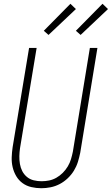

<svg xmlns="http://www.w3.org/2000/svg" viewBox="-20 -989 592 1017"><path d="M199 8Q172 8 146 2Q120 -4 99.5 -19Q79 -34 66 -56Q53 -78 47 -103.5Q41 -129 42 -156Q43 -183 47 -210L134 -735H174L86 -204Q83 -183 82.5 -162Q82 -141 85.5 -120.5Q89 -100 98 -82.5Q107 -65 122.5 -52Q138 -39 158.5 -34Q179 -29 200 -29Q220 -29 240 -33Q260 -37 278.5 -47.5Q297 -58 312.5 -73.5Q328 -89 339 -107.5Q350 -126 356 -146Q362 -166 366 -186L456 -735H496L405 -180Q400 -155 392.5 -131Q385 -107 371.5 -85Q358 -63 338.5 -44.5Q319 -26 296 -14Q273 -2 248 3Q223 8 199 8ZM407 -804 382 -826 523 -969 552 -941ZM237 -804 212 -826 353 -969 382 -941Z"/></svg>

Font: Iosevka Extralight Oblique
Style: Regular
Weight: 200
Italic angle: -9°
Monospace: yes
Designer: Belleve Invis
Foundry: Belleve Invis
Version: Version 32.5.0; ttfautohint (v1.8.4)